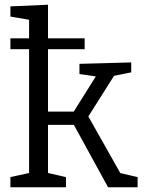

<svg xmlns="http://www.w3.org/2000/svg" viewBox="-20 -792 607 812"><path d="M24 -584V-630H338V-584ZM24 0V-43L115 -63L103 -46V-719L111 -707L24 -722V-765L183 -772V-307L168 -320H306L285 -309L391 -478L398 -467L316 -479V-522L535 -528V-486L446 -468L469 -482L347 -289L346 -313L495 -49L480 -62L562 -43V0H437L288 -272L304 -264H168L183 -273V-46L172 -63L259 -43V0Z"/></svg>

Font: Pack4
Style: Regular
Weight: 400
Version: Version 2.002